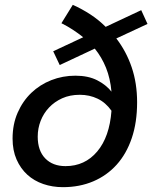

<svg xmlns="http://www.w3.org/2000/svg" viewBox="-20 -762 640 794"><path d="M240 12Q197 12 159 -1Q121 -14 93 -39.5Q65 -65 48.5 -102.5Q32 -140 32 -189Q32 -248 53 -296Q74 -344 109.5 -378Q145 -412 192 -430.5Q239 -449 292 -449Q345 -449 382 -430Q419 -411 441 -383Q436 -438 418.5 -481.5Q401 -525 372 -561L227 -493L200 -550L324 -608Q304 -624 282 -638.5Q260 -653 234 -666L281 -742Q319 -725 353.5 -702.5Q388 -680 417 -651L564 -720L590 -663L461 -603Q502 -550 524.5 -484Q547 -418 547 -339Q547 -256 525 -191Q503 -126 462.5 -81Q422 -36 365.5 -12Q309 12 240 12ZM251 -75Q331 -75 382 -135.5Q433 -196 441 -304Q417 -338 383.5 -354Q350 -370 310 -370Q269 -370 237 -355.5Q205 -341 182.5 -317Q160 -293 148 -262Q136 -231 136 -197Q136 -139 167 -107Q198 -75 251 -75Z"/></svg>

Font: Source Code Pro Semibold
Style: Italic
Weight: 600
Italic angle: -11°
Monospace: yes
Designer: Paul D. Hunt, Teo Tuominen
Foundry: Adobe Systems Incorporated
Version: Version 1.050;PS 1.000;hotconv 16.6.51;makeotf.lib2.5.65220